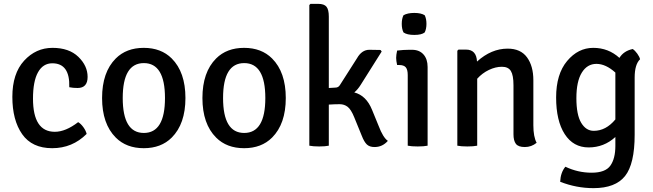

<svg xmlns="http://www.w3.org/2000/svg" viewBox="-20 -755 3386 995"><path d="M339 -303Q343 -427 251 -427Q203 -427 177 -380.5Q151 -334 151 -244Q151 -72 264 -72Q320 -72 385 -122Q399 -114 412 -96Q425 -78 429 -61Q355 13 250.5 13Q146 13 95 -59.5Q44 -132 44 -253Q44 -374 105 -440.5Q166 -507 252 -507Q338 -507 386 -460.5Q434 -414 434 -356.5Q434 -299 382 -299Q358 -299 339 -303Z M870 -42Q815 13 725 13Q635 13 580 -42Q509 -113 509 -247Q509 -381 580 -452Q635 -507 725 -507Q815 -507 870 -452Q941 -381 941 -247Q941 -113 870 -42ZM725.5 -428Q616 -428 616 -247Q616 -66 725.5 -66Q835 -66 835 -247Q835 -428 725.5 -428Z M1390 -42Q1335 13 1245 13Q1155 13 1100 -42Q1029 -113 1029 -247Q1029 -381 1100 -452Q1155 -507 1245 -507Q1335 -507 1390 -452Q1461 -381 1461 -247Q1461 -113 1390 -42ZM1245.5 -428Q1136 -428 1136 -247Q1136 -66 1245.5 -66Q1355 -66 1355 -247Q1355 -428 1245.5 -428Z M1908 -186 1942 -103Q1965 -42 1990 -25Q1962 7 1921 7Q1895 7 1881 -6.5Q1867 -20 1855 -51L1815 -149Q1799 -188 1781.5 -201.5Q1764 -215 1740 -215Q1716 -215 1684 -213V0Q1665 4 1634 4Q1603 4 1583 0V-729L1589 -735H1629Q1660 -735 1672 -720Q1684 -705 1684 -669V-299L1718 -301Q1734 -301 1742 -315L1830 -453Q1855 -497 1894 -497Q1933 -497 1952 -496L1958 -488L1849 -315Q1834 -291 1816 -276Q1878 -260 1908 -186Z M2071 -587Q2062 -605 2062 -631.5Q2062 -658 2071 -676Q2092 -688 2127 -688Q2162 -688 2181 -676Q2190 -658 2190 -631.5Q2190 -605 2181 -587Q2165 -574 2127 -574Q2089 -574 2071 -587ZM2196 -408V0Q2177 4 2144.5 4Q2112 4 2093 0V-366Q2093 -394 2083 -406Q2073 -418 2049 -418H2038Q2033 -440 2033 -455Q2033 -470 2038 -493Q2071 -497 2101 -497H2115Q2153 -497 2174.5 -473Q2196 -449 2196 -408Z M2744 -339V-106Q2744 -46 2761 -15Q2734 7 2700 7Q2666 7 2653.5 -9.5Q2641 -26 2641 -59V-313Q2641 -365 2627.5 -387Q2614 -409 2581 -409Q2548 -409 2513.5 -392.5Q2479 -376 2453 -347V0Q2434 4 2402 4Q2370 4 2350 0V-492L2356 -498H2395Q2449 -498 2452 -436Q2526 -503 2611 -503Q2678 -503 2711 -458Q2744 -413 2744 -339Z M3190 -455Q3212 -491 3259 -501Q3271 -493 3282.5 -477Q3294 -461 3297 -448Q3269 -421 3269 -353V-57Q3269 95 3219 157.5Q3169 220 3056 220Q2967 220 2883 187Q2885 139 2910 109Q2975 140 3046 140Q3117 140 3143 103.5Q3169 67 3169 1V-45Q3110 9 3030.5 9Q2951 9 2906.5 -60Q2862 -129 2862 -250Q2862 -371 2919 -439Q2976 -507 3054.5 -507Q3133 -507 3190 -455ZM3169 -136V-379Q3119 -424 3071 -424Q3023 -424 2995 -378.5Q2967 -333 2967 -246.5Q2967 -160 2992 -118.5Q3017 -77 3057 -77Q3120 -77 3169 -136Z"/></svg>

Font: Signika
Style: Regular
Weight: 400
Designer: Anna Giedrys
Foundry: Anna Giedrys
Version: Version 1.001